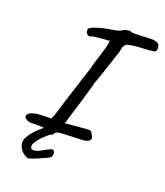

<svg xmlns="http://www.w3.org/2000/svg" viewBox="-153 -748 912 1061"><g transform="rotate(20 302.5 -218.0)"><path d="M187 34Q180 23 158 20Q136 17 101 19Q87 21 73.5 17.5Q60 14 52 6.5Q44 -1 46 -9Q47 -21 69 -30.5Q91 -40 134 -41L183 -42L193 -62Q197 -73 202 -90.5Q207 -108 214 -131Q218 -145 226 -169.5Q234 -194 243 -221.5Q252 -249 259 -271Q266 -293 268 -302Q272 -311 279 -332.5Q286 -354 292.5 -376.5Q299 -399 301 -409Q327 -488 335 -521Q343 -554 339 -555Q335 -555 319.5 -554Q304 -553 286 -551.5Q268 -550 253.5 -548Q239 -546 236 -544Q231 -537 219 -542.5Q207 -548 204 -558Q203 -567 203.5 -573Q204 -579 209 -582Q216 -588 237 -595.5Q258 -603 284 -609Q310 -615 333 -618Q350 -620 367 -625.5Q384 -631 394 -639Q403 -642 411.5 -644Q420 -646 429 -645Q437 -640 456.5 -640Q476 -640 498 -641Q554 -646 574.5 -642Q595 -638 602 -624Q607 -605 602.5 -594Q598 -583 581 -584Q572 -582 551 -580.5Q530 -579 504 -578Q435 -572 430 -564Q426 -560 423.5 -556Q421 -552 417 -547Q418 -543 412.5 -522Q407 -501 399 -479Q395 -466 387 -442Q379 -418 370.5 -392.5Q362 -367 355 -346.5Q348 -326 345 -319Q341 -310 338.5 -299.5Q336 -289 335 -284Q321 -235 311 -201.5Q301 -168 293 -142.5Q285 -117 278 -94Q271 -71 263 -43Q263 -43 279 -44.5Q295 -46 321 -48Q368 -53 387.5 -54Q407 -55 412.5 -51.5Q418 -48 421 -39Q441 -12 423.5 0.5Q406 13 350 12Q298 14 271.5 15.5Q245 17 236 20Q227 23 225 30Q226 41 213.5 42Q201 43 187 34ZM137 209Q117 203 101 187.5Q85 172 79.5 150Q74 128 86 106Q98 83 120.5 59.5Q143 36 169 15Q195 -6 217 -20L255 10Q233 23 202.5 48.5Q172 74 154 96Q140 113 134.5 126.5Q129 140 136 151Q139 157 154 157Q177 153 193 143Q209 133 234 121Q247 114 254 118Q261 122 262.5 132Q264 142 259.5 152Q255 162 243 167Q239 168 226 174.5Q213 181 196.5 188Q180 195 164 201Q148 207 137 209Z"/></g></svg>

Font: Caveat Medium
Style: Regular
Weight: 500
Designer: Pablo Impallari
Foundry: Pablo Impallari
Version: Version 2.000